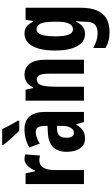

<svg xmlns="http://www.w3.org/2000/svg" viewBox="356 -1162 1046 1799"><g transform="rotate(-90 879.5 -263.0)"><path d="M289 -557Q299 -557 309 -555.5Q319 -554 332 -550L321 -411Q311 -415 300 -416.5Q289 -418 275 -418Q253 -418 236 -408.5Q219 -399 208 -380.5Q197 -362 191 -336.5Q185 -311 185 -279V0H54V-547H154L174 -457H180Q190 -483 206 -506Q222 -529 243 -543Q264 -557 289 -557Z M570 -557Q647 -557 688.5 -508Q730 -459 730 -362V0H635L614 -73H611Q595 -45 576.5 -26.5Q558 -8 535 1Q512 10 480 10Q436 10 408.5 -14.5Q381 -39 368.5 -78Q356 -117 356 -161Q356 -247 402 -290.5Q448 -334 533 -338L599 -341V-363Q599 -408 585.5 -430Q572 -452 542 -452Q520 -452 492.5 -443Q465 -434 433 -414L397 -511Q433 -534 477 -545.5Q521 -557 570 -557ZM564 -252Q526 -250 507 -229Q488 -208 488 -167Q488 -130 499.5 -112Q511 -94 534 -94Q563 -94 581 -124Q599 -154 599 -204V-254ZM569 -766Q578 -745 593 -716.5Q608 -688 623 -661.5Q638 -635 648 -619V-606H554Q542 -618 523 -637.5Q504 -657 484 -679.5Q464 -702 446.5 -722.5Q429 -743 420 -757V-766Z M1078 -557Q1146 -557 1182.5 -507Q1219 -457 1219 -362V0H1088V-324Q1088 -382 1077 -411.5Q1066 -441 1035 -441Q996 -441 981 -401Q966 -361 966 -263V0H835V-547H938L953 -477H960Q972 -503 989.5 -521Q1007 -539 1029 -548Q1051 -557 1078 -557Z M1463 -557Q1501 -557 1527 -539Q1553 -521 1574 -477H1582L1593 -547H1706V-28Q1706 58 1682 118Q1658 178 1607.5 209Q1557 240 1476 240Q1433 240 1397 230.5Q1361 221 1329 202V87Q1355 101 1379 110.5Q1403 120 1426.5 124Q1450 128 1472 128Q1520 128 1547.5 103Q1575 78 1575 17V7Q1575 -10 1576.5 -32Q1578 -54 1580 -73H1575Q1554 -30 1526.5 -10Q1499 10 1459 10Q1387 10 1346 -63.5Q1305 -137 1305 -270Q1305 -361 1323.5 -425Q1342 -489 1377.5 -523Q1413 -557 1463 -557ZM1502 -444Q1481 -444 1466.5 -424.5Q1452 -405 1445 -366Q1438 -327 1438 -268Q1438 -183 1454 -143Q1470 -103 1503 -103Q1521 -103 1534.5 -112Q1548 -121 1557 -139.5Q1566 -158 1570.5 -186Q1575 -214 1575 -252V-279Q1575 -337 1567.5 -373.5Q1560 -410 1544 -427Q1528 -444 1502 -444Z"/></g></svg>

Font: Noto Sans Display ExtraCondensed
Style: Bold
Weight: 700
Width: 2
Designer: Monotype Design Team
Foundry: Monotype Imaging Inc.
Version: Version 2.003